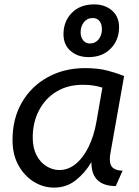

<svg xmlns="http://www.w3.org/2000/svg" viewBox="-20 -842 632 874"><path d="M37 -205Q37 -302 79.5 -375.5Q122 -449 197 -490.5Q272 -532 368 -532Q427 -532 471.5 -520Q516 -508 545 -496L482 -141Q481 -136 480.5 -129.5Q480 -123 480 -116Q480 -88 496 -76.5Q512 -65 538 -65L507 5Q453 5 424.5 -21.5Q396 -48 396 -104Q368 -56 325.5 -22Q283 12 226 12Q177 12 134 -14.5Q91 -41 64 -89.5Q37 -138 37 -205ZM446 -443Q427 -449 406.5 -452.5Q386 -456 357 -456Q288 -456 237 -425Q186 -394 157.5 -339.5Q129 -285 129 -216Q129 -168 146.5 -135Q164 -102 192 -85Q220 -68 250 -68Q291 -68 325 -96Q359 -124 383.5 -174Q408 -224 419 -288ZM383 -582Q334 -582 301.5 -610Q269 -638 269 -686Q269 -745 307 -783.5Q345 -822 408 -822Q458 -822 490 -794Q522 -766 522 -718Q522 -660 484 -621Q446 -582 383 -582ZM389 -644Q414 -644 429 -663Q444 -682 444 -709Q444 -732 433 -746Q422 -760 402 -760Q377 -760 362 -741Q347 -722 347 -695Q347 -673 358.5 -658.5Q370 -644 389 -644Z"/></svg>

Font: ABeeZee
Style: Italic
Weight: 400
Italic angle: -10°
Designer: Anja Meiners
Foundry: Anja Meiners
Version: Version 1.003; ttfautohint (v1.8.3)